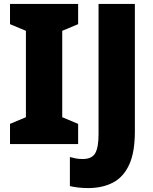

<svg xmlns="http://www.w3.org/2000/svg" viewBox="-20 -734 778 978"><path d="M378 0H31V-103L112 -137V-577L31 -611V-714H378V-611L297 -577V-137L378 -103ZM429 224Q400 224 377 221Q354 218 336 214V66Q350 70 366 73Q382 76 401 76Q448 76 465 46.5Q482 17 482 -51V-714H667V-65Q667 43 637.5 106Q608 169 554.5 196.5Q501 224 429 224Z"/></svg>

Font: Noto Sans Sinhala UI SemiCondensed Black
Style: Regular
Weight: 900
Width: 4
Designer: Jelle Bosma - Monotype Design Team
Foundry: Monotype Imaging Inc.
Version: Version 2.006; ttfautohint (v1.8.4.7-5d5b)